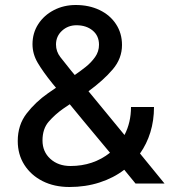

<svg xmlns="http://www.w3.org/2000/svg" viewBox="-20 -734 685 768"><path d="M258 14Q197 14 150.5 -9.5Q104 -33 77.5 -74.5Q51 -116 51 -170Q51 -234 86.5 -280Q122 -326 172 -361L204 -383L189 -401Q152 -447 131 -482.5Q110 -518 110 -557Q110 -602 133 -637.5Q156 -673 195.5 -693.5Q235 -714 283 -714Q336 -714 378 -694Q420 -674 444 -637.5Q468 -601 468 -554Q468 -500 431 -456.5Q394 -413 334 -369L390 -301L478 -194Q504 -244 504 -306H596Q596 -252 581.5 -205Q567 -158 540 -120L638 0H522L477 -55Q434 -22 378 -4Q322 14 258 14ZM264 -452 279 -434Q301 -449 323 -466.5Q345 -484 360.5 -506Q376 -528 376 -555Q376 -591 350.5 -612Q325 -633 286 -633Q252 -633 228 -611Q204 -589 204 -556Q204 -528 221.5 -505.5Q239 -483 264 -452ZM150 -172Q150 -127 181.5 -98.5Q213 -70 262 -70Q353 -70 420 -123L315 -249L259 -317L231 -298Q200 -276 175 -247.5Q150 -219 150 -172Z"/></svg>

Font: Figtree Medium
Style: Regular
Weight: 500
Designer: Erik Kennedy
Foundry: Erik Kennedy
Version: Version 2.001; ttfautohint (v1.8.4.7-5d5b);gftools[0.9.27]